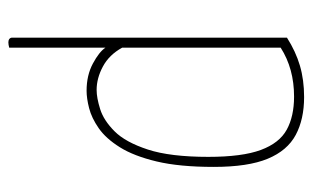

<svg xmlns="http://www.w3.org/2000/svg" viewBox="-164 -386 747 459"><g transform="rotate(90 209.5 -156.5)"><path d="M81 197Q76 197 73 194.5Q70 192 70 188V-469Q103 -490 137 -500Q171 -510 212 -510Q265 -510 302.5 -490Q340 -470 359.5 -423Q379 -376 379 -294Q379 -212 366 -157.5Q353 -103 332 -69.5Q311 -36 286.5 -19Q262 -2 238.5 4Q215 10 197 10Q160 10 132 -5Q104 -20 94 -35V195Q90 196 87 196.5Q84 197 81 197ZM195 -14Q214 -14 241 -22.5Q268 -31 294 -57Q320 -83 337.5 -136.5Q355 -190 355 -281Q355 -362 338.5 -406.5Q322 -451 290 -468.5Q258 -486 211 -486Q144 -486 94 -454V-75Q111 -44 139 -29Q167 -14 195 -14Z"/></g></svg>

Font: Yanone Kaffeesatz ExtraLight
Style: Regular
Weight: 200
Designer: Yanone (Cyrillic: Daniel Pouzeot, Huerta Tipografica, and Cyreal)
Foundry: Yanone
Version: Version 2.003